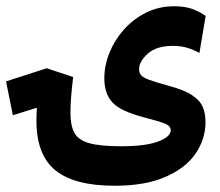

<svg xmlns="http://www.w3.org/2000/svg" viewBox="-104 -423 710 620"><path d="M266.1 176.8Q136.7 176.8 75.2 127.2Q13.7 77.6 13.7 -32.7Q13.7 -52.2 15.1 -75.2L-62.5 -50.8L-84.5 -160.2L46.9 -202.6L132.3 -174.3Q128.4 -142.6 126 -114Q123.5 -85.4 123.5 -58.1Q123.5 -17.1 136.5 6.3Q149.4 29.8 185.1 39.6Q220.7 49.3 287.6 49.3Q366.2 49.3 406.7 33.9Q447.3 18.6 447.3 -2.4Q447.3 -16.6 428 -24.2Q408.7 -31.7 359.4 -44.4Q285.2 -64 259 -92.3Q232.9 -120.6 232.9 -170.4Q232.9 -211.9 249.5 -252.9Q266.1 -293.9 296.4 -327.9Q326.7 -361.8 367.9 -382.3Q409.2 -402.8 458.5 -402.8Q492.2 -402.8 516.4 -394.3Q540.5 -385.7 560.1 -371.6L540 -252Q522.9 -261.7 501.7 -268.3Q480.5 -274.9 454.1 -274.9Q401.4 -274.9 373.3 -249.8Q345.2 -224.6 345.2 -199.7Q345.2 -187.5 351.8 -179.9Q358.4 -172.4 378.4 -165Q398.4 -157.7 439 -146.5Q490.2 -132.8 516.1 -115.7Q542 -98.6 550.8 -77.4Q559.6 -56.2 559.6 -28.8Q559.6 26.4 527.3 73.2Q495.1 120.1 429.9 148.4Q364.7 176.8 266.1 176.8Z"/></svg>

Font: CaskaydiaCove NF SemiBold
Style: Regular
Weight: 600
Designer: Aaron Bell
Foundry: Saja Typeworks
Version: Version 2111.001; VTT 6.35;Nerd Fonts 3.2.1